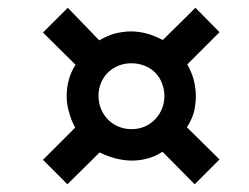

<svg xmlns="http://www.w3.org/2000/svg" viewBox="-20 -561 642 495"><path d="M153.8 -85.9 236.8 -168C251.5 -160.6 265.6 -155.8 279.3 -152.3C293 -148.9 305.7 -147 320.3 -147C336.4 -147 349.6 -149.4 361.8 -152.8C375.5 -156.7 384.8 -160.6 398.9 -169.9L481.9 -85.9L545.9 -149.9L461.9 -232.9C470.2 -245.1 476.6 -260.3 479.5 -270.5C482.9 -282.7 484.9 -299.3 484.9 -313C484.9 -327.1 482.9 -341.3 479.5 -355C476.1 -368.2 470.2 -381.8 462.9 -395L545.9 -478L483.9 -541L399.9 -458C384.8 -465.3 371.1 -471.2 357.9 -474.6C344.7 -478 332 -480 318.4 -480C304.2 -480 289.6 -478 276.4 -474.6C264.2 -471.2 249 -464.8 235.8 -457L154.8 -541L90.8 -477.1L174.8 -394C165 -378.9 160.6 -366.7 157.7 -356C154.3 -343.8 151.9 -330.6 151.9 -313.5C151.9 -296.4 154.3 -285.6 157.7 -272.9C162.1 -257.3 164.6 -249.5 173.8 -231.9L90.8 -148.9ZM319.3 -228C294.9 -228 273.4 -237.3 258.3 -252.9C242.2 -269.5 233.9 -291.5 233.9 -314C233.9 -338.9 244.1 -360.4 258.8 -374.5C274.9 -390.1 296.4 -397.9 318.8 -397.9C341.8 -397.9 364.3 -389.6 379.9 -374C395 -358.9 403.8 -336.9 403.8 -313.5C403.8 -290.5 395.5 -269.5 379.4 -252.9C363.3 -236.3 342.3 -228 319.3 -228Z"/></svg>

Font: Hack
Style: Bold Oblique
Weight: 700
Italic angle: -12°
Monospace: yes
Designer: Christopher Simpkins
Foundry: Christopher Simpkins
Version: Version 2.010